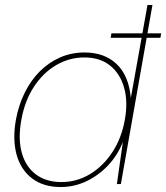

<svg xmlns="http://www.w3.org/2000/svg" viewBox="-20 -740 668 772"><path d="M425 -588 428 -606H628L625 -588ZM224 12Q154 12 108.5 -23Q63 -58 46.5 -119Q30 -180 44 -259Q55 -318 79.5 -367.5Q104 -417 140 -453Q176 -489 221.5 -509Q267 -529 320 -529Q400 -529 449 -482.5Q498 -436 506 -346L573 -720H593L466 0H450L474 -169Q453 -116 415 -75.5Q377 -35 328 -11.5Q279 12 224 12ZM227 -8Q289 -8 342 -40Q395 -72 432 -128.5Q469 -185 482 -259Q495 -331 479 -387.5Q463 -444 422.5 -476.5Q382 -509 319 -509Q259 -509 206.5 -478.5Q154 -448 117 -392Q80 -336 66 -259Q52 -182 67.5 -126Q83 -70 124 -39Q165 -8 227 -8Z"/></svg>

Font: DM Sans 11pt Thin
Style: Italic
Weight: 250
Italic angle: -10°
Version: Version 4.004;gftools[0.9.30]